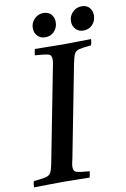

<svg xmlns="http://www.w3.org/2000/svg" viewBox="-108 -932 650 990"><g transform="rotate(-10 217.0 -437.5)"><path d="M-12 1Q-12 -6 -11 -15Q-10 -24 -7 -31Q36 -35 55.5 -39.5Q75 -44 83 -59Q91 -74 97 -107L189 -581Q193 -599 195 -611.5Q197 -624 197 -633Q197 -656 179.5 -660.5Q162 -665 110 -669Q112 -685 116 -701Q145 -701 188 -700Q231 -699 268 -699Q302 -699 342 -700Q382 -701 410 -701Q410 -684 404 -669Q361 -665 342 -660.5Q323 -656 316 -641.5Q309 -627 302 -593L210 -119Q206 -101 203.5 -89Q201 -77 201 -67Q201 -45 217 -40Q233 -35 285 -31Q284 -24 282.5 -15Q281 -6 279 1Q250 1 212 0Q174 -1 139 -1Q102 -1 59 0Q16 1 -12 1ZM180 -751Q155 -751 139.5 -767.5Q124 -784 124 -808Q124 -836 143.5 -856Q163 -876 191 -876Q217 -876 231.5 -860Q246 -844 246 -819Q246 -791 227.5 -771Q209 -751 180 -751ZM380 -751Q355 -751 339.5 -767.5Q324 -784 324 -808Q324 -836 343.5 -856Q363 -876 391 -876Q417 -876 431.5 -860Q446 -844 446 -819Q446 -791 427.5 -771Q409 -751 380 -751Z"/></g></svg>

Font: Tiro Devanagari Sanskrit
Style: Italic
Weight: 400
Italic angle: -11°
Designer: Devanagari: John Hudson & Fiona Ross, assisted by Paul Hanslow. Latin: John Hudson with Paul Hanslow, assisted by Kaja S
Foundry: Tiro Typeworks Ltd.
Version: Version 1.52